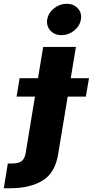

<svg xmlns="http://www.w3.org/2000/svg" viewBox="-129 -795 492 1019"><path d="M100.1 -545.9H273.9L179.7 22.9Q163.1 124 95.7 164.1Q28.3 204.1 -73.7 204.1H-108.9L-87.4 72.8H-65.9Q-29.8 72.8 -13.9 59.8Q2 46.9 6.8 19.5ZM-41 -282.2 -24.9 -379.9H343.3L326.7 -282.2ZM197.3 -608.4Q160.6 -608.4 138.4 -632.8Q116.2 -657.2 121.6 -691.9Q127.4 -726.6 157.7 -750.7Q188 -774.9 225.1 -774.9Q261.7 -774.9 283.9 -750.7Q306.2 -726.6 300.3 -691.9Q294.9 -657.2 264.6 -632.8Q234.4 -608.4 197.3 -608.4Z"/></svg>

Font: Inter Extra Bold
Style: Italic
Weight: 800
Italic angle: -9.39999°
Designer: Rasmus Andersson
Foundry: rsms
Version: Version 4.000;git-3c8e0fc